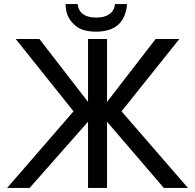

<svg xmlns="http://www.w3.org/2000/svg" viewBox="-20 -920 955 940"><path d="M411 -324 125 0H15L340 -375L57 -729H173L411 -421V-729H504V-421L742 -729H858L575 -375L900 0H782L504 -324V0H411ZM301 -900H360Q368 -834 452 -834Q492 -834 516 -851Q540 -868 543 -900H602Q591 -765 450 -765Q414 -765 384 -774.5Q354 -784 328 -816Q302 -848 301 -900Z"/></svg>

Font: ColatingCofangSans
Style: Regular
Weight: 400
Foundry: GNU
Version: Version 412.227;June 27, 2022;FontCreator 11.0.0.2412 32-bit